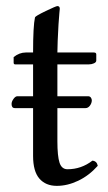

<svg xmlns="http://www.w3.org/2000/svg" viewBox="-20 -602 356 632"><path d="M261.2 -246.1H168.9V-137.2Q168.9 -87.9 176 -66.4Q183.1 -44.9 202.1 -44.9Q247.6 -44.9 284.2 -73.2Q298.8 -71.8 301.8 -56.2Q272.9 -23.9 237.5 -7.1Q202.1 9.8 167 9.8Q130.4 9.8 109.6 -14.2Q88.9 -38.1 88.9 -88.9V-246.1H28.8Q18.1 -246.1 18.1 -259.8Q18.1 -267.6 24.4 -276.4Q30.8 -285.2 37.1 -285.2H88.9V-390.1H29.8Q24.9 -390.1 24.9 -396V-414.1Q43.9 -429.2 64.9 -429.2H88.9Q88.9 -516.6 95.2 -544.9Q96.7 -549.3 130.6 -565.7Q164.6 -582 168.9 -582Q176.8 -582 176.8 -573.2Q176.8 -572.8 175.5 -559.8Q174.3 -546.9 172.6 -521.7Q170.9 -496.6 169.9 -467.8L168.9 -429.2H289.1Q296.9 -429.2 296.9 -422.9V-402.8Q296.9 -397 289.3 -393.6Q281.7 -390.1 272.9 -390.1H168.9V-285.2H270Q275.9 -285.2 279.1 -280.8Q282.2 -276.4 282.2 -272Q282.2 -262.7 276.1 -254.4Q270 -246.1 261.2 -246.1Z"/></svg>

Font: Common Serif
Style: Regular
Weight: 400
Designer: Philipp H. Poll, Khaled Hosny
Foundry: Stefan Peev, Context Ltd.
Version: Version 1.026